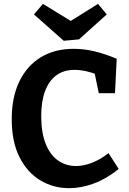

<svg xmlns="http://www.w3.org/2000/svg" viewBox="-20 -971 672 1003"><path d="M341 12Q259 12 190.8 -28.7Q122.7 -69.3 82 -149.7Q41.3 -230 41.3 -348.3Q41.3 -463.7 81.3 -546Q121.3 -628.3 194 -672.2Q266.7 -716 364.7 -716Q417.3 -716 472.3 -703.2Q527.3 -690.3 589.7 -664L580.7 -484H496L471.7 -601.3L496 -578.3Q461.3 -592.3 429.3 -599.2Q397.3 -606 369.7 -606Q312.7 -606 274 -577.3Q235.3 -548.7 215.3 -494.8Q195.3 -441 195.3 -365.7Q195.3 -278 218.7 -219.7Q242 -161.3 283.3 -132.5Q324.7 -103.7 377 -103.7Q416 -103.7 459.7 -120.3Q503.3 -137 547 -171L600 -88.3Q537.7 -37.7 471.2 -12.8Q404.7 12 341 12ZM492 -950.7 537.7 -895.7 392.7 -765.3 313 -758 157.3 -895.7 204.3 -950.7 399.7 -831 302.7 -832.3Z"/></svg>

Font: Bitter Thin
Style: Regular
Weight: 100
Designer: Sol Matas, and Bitter project Authors
Foundry: Sol Matas
Version: Version 2.002